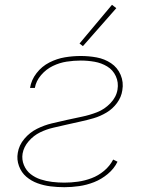

<svg xmlns="http://www.w3.org/2000/svg" viewBox="-20 -771 616 799"><path d="M248 8Q278 8 309.5 3.5Q341 -1 371.5 -13Q402 -25 428.5 -47Q455 -69 469 -98L451 -107Q437 -80 413 -60Q389 -40 361 -29.5Q333 -19 304.5 -15Q276 -11 248 -11Q222 -11 197 -14Q172 -17 149 -24.5Q126 -32 107.5 -46.5Q89 -61 79.5 -84Q70 -107 74 -132Q79 -160 99.5 -183.5Q120 -207 146.5 -220Q173 -233 201.5 -239.5Q230 -246 258 -252.5Q286 -259 314 -265Q342 -271 369.5 -279Q397 -287 423 -302.5Q449 -318 467 -342.5Q485 -367 489 -395Q495 -429 482 -459.5Q469 -490 442 -508Q415 -526 382.5 -532Q350 -538 316 -538Q283 -538 250 -532.5Q217 -527 185.5 -511Q154 -495 132 -466.5Q110 -438 105 -405H125Q130 -434 151 -458.5Q172 -483 200 -496.5Q228 -510 257.5 -514.5Q287 -519 316 -519Q345 -519 373.5 -514Q402 -509 426 -494.5Q450 -480 462 -454Q474 -428 469 -398Q464 -367 439.5 -341.5Q415 -316 384 -304Q353 -292 321.5 -285.5Q290 -279 258.5 -272Q227 -265 195.5 -257.5Q164 -250 134 -235Q104 -220 81.5 -193.5Q59 -167 54 -135Q49 -107 59 -80Q69 -53 89.5 -35.5Q110 -18 136 -8.5Q162 1 190.5 4.5Q219 8 248 8ZM325 -579 464 -737 446 -751 311 -590Z"/></svg>

Font: Iosevka Sparkle Thin
Style: Italic
Weight: 100
Italic angle: -9°
Designer: Belleve Invis
Foundry: Belleve Invis
Version: Version 4.5.0; ttfautohint (v1.8.3)